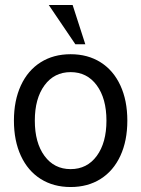

<svg xmlns="http://www.w3.org/2000/svg" viewBox="-20 -740 568 772"><path d="M36 -255Q36 -336 64 -396.5Q92 -457 143.5 -489.5Q195 -522 264 -522Q333 -522 384.5 -489.5Q436 -457 464 -396.5Q492 -336 492 -255Q492 -174 464 -113.5Q436 -53 384.5 -20.5Q333 12 264 12Q195 12 143.5 -20.5Q92 -53 64 -113.5Q36 -174 36 -255ZM408 -255Q408 -344 369 -397Q330 -450 264 -450Q198 -450 159 -397Q120 -344 120 -255Q120 -166 159 -113Q198 -60 264 -60Q330 -60 369 -113Q408 -166 408 -255ZM176 -720H272L323 -562H283Z"/></svg>

Font: Thasadith
Style: Bold
Weight: 700
Designer: Cadson Demak Co.,Ltd.
Foundry: Cadson Demak Co.,Ltd.
Version: Version 1.000; ttfautohint (v1.6)